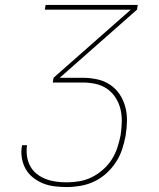

<svg xmlns="http://www.w3.org/2000/svg" viewBox="-20 -755 640 775"><path d="M250 0Q225 0 200 -3Q175 -6 153 -15Q131 -24 112.5 -39Q94 -54 83 -74Q72 -94 68 -118.5Q64 -143 69 -169Q69 -169 69 -169Q69 -169 69 -169H89Q89 -169 89 -169Q89 -169 89 -169Q86 -146 89 -124.5Q92 -103 102 -84.5Q112 -66 128.5 -53Q145 -40 164.5 -32.5Q184 -25 205.5 -22Q227 -19 250 -19Q275 -19 301 -23.5Q327 -28 351 -40Q375 -52 396 -70.5Q417 -89 431.5 -112Q446 -135 454 -160Q462 -185 467 -210Q471 -237 471.5 -264Q472 -291 466 -315.5Q460 -340 446 -361.5Q432 -383 411.5 -397Q391 -411 365.5 -416.5Q340 -422 313 -422H193L196 -441L508 -716H161L164 -735H536L533 -716L221 -441H313Q343 -441 371.5 -435Q400 -429 423.5 -413.5Q447 -398 462.5 -375Q478 -352 485.5 -324.5Q493 -297 492.5 -267Q492 -237 487 -207Q482 -180 473 -152.5Q464 -125 448 -100.5Q432 -76 409.5 -55.5Q387 -35 360.5 -22.5Q334 -10 305.5 -5Q277 0 250 0Z"/></svg>

Font: Iosevka SS04 Th Ex Obl
Style: Regular
Weight: 100
Width: 7
Italic angle: -9°
Monospace: yes
Designer: Belleve Invis
Foundry: Belleve Invis
Version: Version 19.0.0; ttfautohint (v1.8.4)